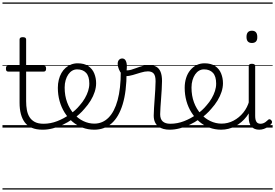

<svg xmlns="http://www.w3.org/2000/svg" viewBox="-20 -1030 2221 1550"><path d="M324 17Q273 17 237.5 2Q202 -13 180.5 -41.5Q159 -70 148.5 -110Q138 -150 138 -201V-452H47Q36 -452 32 -458Q28 -464 28 -476Q28 -489 32 -494.5Q36 -500 47 -500H138V-711Q138 -721 144.5 -725.5Q151 -730 164 -730Q177 -730 184 -725.5Q191 -721 191 -711V-500H332Q343 -500 347.5 -494.5Q352 -489 352 -476Q352 -464 347.5 -458Q343 -452 332 -452H191V-213Q191 -175 197 -142Q203 -109 218.5 -84.5Q234 -60 261 -45.5Q288 -31 331 -31Q341 -31 346 -23.5Q351 -16 350.5 -7Q350 2 343.5 9.5Q337 17 324 17ZM0 490H388V500H0ZM0 -20H388V0H0ZM0 -505H388V-500H0ZM0 -1010H388V-1000H0Z M326 17Q313 17 307.5 9.5Q302 2 303.5 -7Q305 -16 312.5 -23.5Q320 -31 332 -31Q388 -31 442 -52Q496 -73 540 -105Q548 -110 554.5 -107Q561 -104 565.5 -96.5Q570 -89 570 -80.5Q570 -72 563 -67Q529 -43 489 -24Q449 -5 407.5 6Q366 17 326 17ZM388 490V500ZM388 -20V0ZM388 -505V-500ZM388 -1010V-1000Z M543 -106Q566 -122 586.5 -140.5Q607 -159 624 -180Q648 -207 665 -236.5Q682 -266 691.5 -295.5Q701 -325 701 -355Q701 -414 675 -442Q649 -470 603 -470Q593 -470 587.5 -477.5Q582 -485 583 -494.5Q584 -504 590 -511.5Q596 -519 607 -519Q660 -519 693 -496.5Q726 -474 741 -437Q756 -400 756 -358Q756 -324 744.5 -288.5Q733 -253 712 -218.5Q691 -184 662 -152Q643 -129 619.5 -108Q596 -87 571 -69ZM388 490H832V500H388ZM388 -20H832V0H388ZM388 -505H832V-500H388ZM388 -1010H832V-1000H388Z M741 17Q690 17 645.5 0Q601 -17 564.5 -48Q528 -79 501.5 -121.5Q475 -164 461 -214.5Q447 -265 447 -321Q447 -355 454.5 -385.5Q462 -416 476 -440.5Q490 -465 510 -482.5Q530 -500 554.5 -509.5Q579 -519 607 -519Q618 -519 623 -511.5Q628 -504 627 -494.5Q626 -485 620 -477.5Q614 -470 603 -470Q581 -470 563 -459.5Q545 -449 531.5 -429.5Q518 -410 510 -383Q502 -356 502 -323Q502 -257 522 -203.5Q542 -150 576 -111.5Q610 -73 653 -52.5Q696 -32 741 -32Q808 -32 856 -80Q904 -128 929.5 -221.5Q955 -315 955 -451Q955 -462 962 -467Q969 -472 978.5 -471.5Q988 -471 995 -465Q1002 -459 1002 -449Q1002 -292 970.5 -188.5Q939 -85 881 -34Q823 17 741 17ZM832 490H845V500H832ZM832 -20H845V0H832ZM832 -505H845V-500H832ZM832 -1010H845V-1000H832Z M1348 17Q1323 17 1300 11Q1277 5 1259 -8.5Q1241 -22 1231 -44Q1221 -66 1221 -97Q1221 -124 1223.5 -159Q1226 -194 1228.5 -232.5Q1231 -271 1233.5 -307Q1236 -343 1236 -374Q1236 -419 1220.5 -436.5Q1205 -454 1174 -454Q1149 -454 1116.5 -444Q1084 -434 1052 -424.5Q1020 -415 994 -415Q978 -415 963.5 -431.5Q949 -448 939.5 -471.5Q930 -495 930 -514Q930 -527 934 -536.5Q938 -546 946.5 -552Q955 -558 966 -558Q986 -558 995 -540Q1004 -522 1004 -497Q1004 -488 1003.5 -479Q1003 -470 1002 -462Q1019 -461 1039.5 -467Q1060 -473 1083.5 -482Q1107 -491 1132 -497.5Q1157 -504 1183 -504Q1219 -504 1242 -491Q1265 -478 1276.5 -449.5Q1288 -421 1288 -376Q1288 -345 1285.5 -308.5Q1283 -272 1280.5 -235Q1278 -198 1275.5 -165Q1273 -132 1273 -108Q1273 -68 1294 -49.5Q1315 -31 1354 -31Q1365 -31 1370 -23.5Q1375 -16 1374.5 -7Q1374 2 1367.5 9.5Q1361 17 1348 17ZM844 490H1412V500H844ZM844 -20H1412V0H844ZM844 -505H1412V-500H844ZM844 -1010H1412V-1000H844Z M1350 17Q1337 17 1331.5 9.5Q1326 2 1327.5 -7Q1329 -16 1336.5 -23.5Q1344 -31 1356 -31Q1412 -31 1466 -52Q1520 -73 1564 -105Q1572 -110 1578.5 -107Q1585 -104 1589.5 -96.5Q1594 -89 1594 -80.5Q1594 -72 1587 -67Q1553 -43 1513 -24Q1473 -5 1431.5 6Q1390 17 1350 17ZM1412 490V500ZM1412 -20V0ZM1412 -505V-500ZM1412 -1010V-1000Z M1567 -106Q1590 -122 1610.5 -140.5Q1631 -159 1648 -180Q1672 -207 1689 -236.5Q1706 -266 1715.5 -295.5Q1725 -325 1725 -355Q1725 -414 1699 -442Q1673 -470 1627 -470Q1617 -470 1611.5 -477.5Q1606 -485 1607 -494.5Q1608 -504 1614 -511.5Q1620 -519 1631 -519Q1684 -519 1717 -496.5Q1750 -474 1765 -437Q1780 -400 1780 -358Q1780 -324 1768.5 -288.5Q1757 -253 1736 -218.5Q1715 -184 1686 -152Q1667 -129 1643.5 -108Q1620 -87 1595 -69ZM1412 490H1856V500H1412ZM1412 -20H1856V0H1412ZM1412 -505H1856V-500H1412ZM1412 -1010H1856V-1000H1412Z M1765 17Q1715 17 1670 0Q1625 -17 1589 -48Q1553 -79 1526 -121.5Q1499 -164 1485 -214.5Q1471 -265 1471 -321Q1471 -364 1482.5 -400.5Q1494 -437 1516 -463.5Q1538 -490 1567 -504.5Q1596 -519 1631 -519Q1642 -519 1647 -511.5Q1652 -504 1651 -494.5Q1650 -485 1644 -477.5Q1638 -470 1627 -470Q1605 -470 1587 -459.5Q1569 -449 1555.5 -429.5Q1542 -410 1534 -383Q1526 -356 1526 -323Q1526 -257 1546 -203.5Q1566 -150 1600.5 -111.5Q1635 -73 1678.5 -52.5Q1722 -32 1768 -32Q1820 -32 1865.5 -56Q1911 -80 1944.5 -121.5Q1978 -163 1992 -216Q1994 -225 2003 -225.5Q2012 -226 2019 -220.5Q2026 -215 2023 -203Q2009 -139 1971 -89.5Q1933 -40 1879.5 -11.5Q1826 17 1765 17ZM1856 490V500ZM1856 -20V0ZM1856 -505V-500ZM1856 -1010V-1000Z M2073 17Q2032 17 2010 -8Q1988 -33 1988 -82V-496Q1988 -506 1994 -510.5Q2000 -515 2013 -515Q2027 -515 2033.5 -510.5Q2040 -506 2040 -496V-94Q2040 -63 2050 -47Q2060 -31 2083 -31Q2094 -31 2104 -34.5Q2114 -38 2124 -45Q2134 -52 2144 -62Q2149 -68 2156 -67.5Q2163 -67 2169 -60Q2175 -54 2176 -47.5Q2177 -41 2173 -34Q2162 -19 2145.5 -7.5Q2129 4 2110.5 10.5Q2092 17 2073 17ZM2014 -683Q1992 -683 1981 -695Q1970 -707 1970 -732Q1970 -757 1981 -769.5Q1992 -782 2014 -782Q2035 -782 2046 -769.5Q2057 -757 2057 -732Q2058 -707 2046.5 -695Q2035 -683 2014 -683ZM1856 490H2181V500H1856ZM1856 -20H2181V0H1856ZM1856 -505H2181V-500H1856ZM1856 -1010H2181V-1000H1856Z"/></svg>

Font: Playwrite ES Deco Guides
Style: Regular
Weight: 400
Designer: Veronika Burian, José Scaglione
Foundry: TypeTogether
Version: Version 1.003